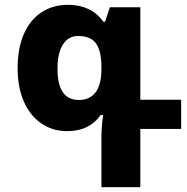

<svg xmlns="http://www.w3.org/2000/svg" viewBox="-20 -534 775 795"><path d="M400 241V34Q400 15 401.5 -7Q403 -29 407 -58H397Q374 -25 339.5 -8Q305 9 260 9Q196 9 149.5 -24Q103 -57 78 -115.5Q53 -174 53 -251Q53 -334 78.5 -392.5Q104 -451 151 -482.5Q198 -514 262 -514Q309 -514 345.5 -497Q382 -480 408 -444H415L435 -504H561V-121H730V0H561V241ZM307 -120Q352 -120 376 -152Q400 -184 400 -249V-256Q400 -322 378 -353.5Q356 -385 303 -385Q276 -385 257 -369Q238 -353 228 -323Q218 -293 218 -250Q218 -185 240 -152.5Q262 -120 307 -120Z"/></svg>

Font: Noto Sans Armenian ExtraBold
Style: Regular
Weight: 800
Version: Version 2.007